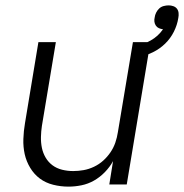

<svg xmlns="http://www.w3.org/2000/svg" viewBox="-20 -687 685 715"><path d="M235 8Q206 8 178 1Q150 -6 128.5 -22Q107 -38 92.5 -62Q78 -86 72 -113Q66 -140 67 -169.5Q68 -199 73 -228L123 -530H188L136 -218Q133 -198 132.5 -177Q132 -156 136 -136.5Q140 -117 150 -100Q160 -83 175.5 -71.5Q191 -60 211 -55Q231 -50 252 -50Q252 -50 252.5 -50Q253 -50 253 -50Q272 -50 291.5 -53.5Q311 -57 330 -66Q349 -75 364.5 -89Q380 -103 391.5 -120Q403 -137 409.5 -156Q416 -175 419 -195L475 -530H540L452 0H387L401 -87Q389 -65 370.5 -46Q352 -27 330 -14.5Q308 -2 283.5 3Q259 8 235 8ZM498 -472 485 -515Q500 -519 514 -524Q528 -529 541.5 -536.5Q555 -544 566.5 -554.5Q578 -565 587 -578Q579 -579 572 -582Q565 -585 560.5 -591.5Q556 -598 555 -606Q554 -614 556 -622Q557 -631 561.5 -640Q566 -649 573 -655.5Q580 -662 589.5 -664.5Q599 -667 608 -667Q617 -667 625.5 -664Q634 -661 639 -654.5Q644 -648 645 -639Q646 -630 644 -620Q640 -594 627.5 -569Q615 -544 595 -524.5Q575 -505 549.5 -492.5Q524 -480 498 -472Z"/></svg>

Font: Iosevka Curly LtExObl
Style: Regular
Weight: 300
Width: 7
Italic angle: -9°
Monospace: yes
Designer: Belleve Invis
Foundry: Belleve Invis
Version: Version 11.1.0; ttfautohint (v1.8.3)